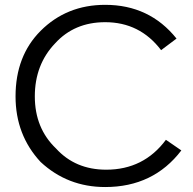

<svg xmlns="http://www.w3.org/2000/svg" viewBox="-20 -754 782 778"><path d="M144.5 -97.7Q43 -207 43 -363.3Q43 -527.3 144.5 -628.9Q250 -734.4 406.2 -734.4Q585.9 -734.4 695.3 -597.7L632.8 -550.8Q546.9 -664.1 406.2 -664.1Q281.2 -664.1 203.1 -578.1Q121.1 -492.2 121.1 -363.3Q121.1 -234.4 207 -152.3Q285.2 -66.4 410.2 -66.4Q562.5 -66.4 652.3 -187.5L714.8 -144.5Q601.6 3.9 406.2 3.9Q253.9 3.9 144.5 -97.7Z"/></svg>

Font: 和音 by 宁静之雨，公众号njzyshare
Style: Regular
Weight: 400
Designer: Steve Matteson
Foundry: Ascender Corporation
Version: Version 6.00;June 8, 2018;FontCreator 11.0.0.2388 32-bit